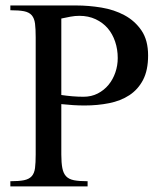

<svg xmlns="http://www.w3.org/2000/svg" viewBox="-20 -668 585 688"><path d="M510.7 -469.2Q510.7 -416.5 492.7 -381.8Q474.6 -347.2 443.6 -326.9Q412.6 -306.6 371.1 -298.3Q329.6 -290 283.2 -290Q262.7 -290 242.2 -291.3Q221.7 -292.5 199.7 -294.9V-114.3Q199.7 -84.5 203.4 -65.7Q207 -46.9 216.8 -36.4Q226.6 -25.9 244.9 -22.2Q263.2 -18.6 293.9 -18.6V0H17.1V-18.6Q47.4 -18.6 65.7 -22.2Q84 -25.9 93.5 -36.4Q103 -46.9 105.5 -65.7Q107.9 -84.5 107.9 -114.3V-534.2Q107.9 -564.5 105.5 -583.5Q103 -602.5 93.8 -613.3Q84.5 -624 66.4 -627.7Q48.3 -631.3 17.1 -631.3V-648.4H253.4Q297.4 -648.4 343.3 -640.9Q389.2 -633.3 426.3 -613.3Q463.4 -593.3 487.1 -558.6Q510.7 -523.9 510.7 -469.2ZM401.9 -460Q401.9 -491.2 392.6 -518.8Q383.3 -546.4 366 -566.7Q348.6 -586.9 322.8 -599.1Q296.9 -611.3 264.2 -611.3Q248.5 -611.3 232.2 -608.2Q215.8 -605 199.7 -601.6V-327.6Q219.2 -324.7 239 -323Q258.8 -321.3 279.3 -321.3Q307.6 -321.3 330.3 -333Q353 -344.7 368.9 -364Q384.8 -383.3 393.3 -408.2Q401.9 -433.1 401.9 -460Z"/></svg>

Font: Kitab
Style: Regular
Weight: 400
Designer: SIL International
Foundry: Khaled Hosny
Version: Version 1.000